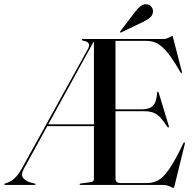

<svg xmlns="http://www.w3.org/2000/svg" viewBox="-38 -887 930 921"><path d="M427 -700 427.5 -687.5H411.5L76 -76.5Q61 -49.5 72.8 -34Q84.5 -18.5 110.5 -11L128.5 -6.5Q131 -5.5 132 -5Q133 -4.5 133 -3Q133 -2 132 -1Q131 0 129.5 0H-14Q-15.5 0 -16.5 -1Q-17.5 -2 -17.5 -3Q-17.5 -5 -14 -6.5L0 -11.5Q15.5 -17 32.5 -32.5Q49.5 -48 66 -77.5L384.5 -653.5Q392.5 -669 387 -678.8Q381.5 -688.5 363 -691Q358 -692.5 356 -694.2Q354 -696 354 -697Q354 -698.5 355 -699.2Q356 -700 358.5 -700ZM187 -290.5H434L435 -282H184ZM493.5 -362.5H641Q678.5 -362.5 695.8 -379.8Q713 -397 716 -443Q716 -447 718.5 -447Q722 -448 723.5 -441.5L772 -282Q773.5 -277 770.5 -276Q768 -275 765 -278Q745.5 -308 729.8 -324.5Q714 -341 696 -347.2Q678 -353.5 653 -353.5H493.5ZM412.5 -26.5V-700H746.5Q757 -700 765.8 -703.8Q774.5 -707.5 780.2 -711Q786 -714.5 788 -714.5Q789.5 -714.5 790.2 -713.2Q791 -712 792.5 -705.5L834.5 -542.5Q835 -539.5 834.5 -538.2Q834 -537 833 -536.5Q832 -536.5 830.8 -537Q829.5 -537.5 828 -539.5Q801.5 -586 780.2 -615.5Q759 -645 740.2 -661.5Q721.5 -678 703 -684.5Q684.5 -691 663.5 -691H516V-30Q516 -19.5 522.2 -14.2Q528.5 -9 540.5 -9H668.5Q698 -9 722.5 -23Q747 -37 775 -78Q803 -119 841.5 -200Q843 -202 844.2 -203.2Q845.5 -204.5 847 -204Q848.5 -204 849 -202Q849.5 -200 848.5 -196.5L799 5Q797.5 11 796.5 12.8Q795.5 14.5 794.5 14.5Q791 14.5 784.8 11Q778.5 7.5 768 3.8Q757.5 0 741.5 0H348Q345.5 0 344.5 -1Q343.5 -2 343.5 -3Q343.5 -6 348.5 -6.5L395 -13Q404 -14.5 408.2 -17.5Q412.5 -20.5 412.5 -26.5ZM609.5 -829.5Q623.5 -848 637 -857.8Q650.5 -867.5 664.5 -866.5Q680 -865.5 688.2 -854.5Q696.5 -843.5 696 -832Q694.5 -812.5 680.2 -801.2Q666 -790 647.5 -781.5L544 -732Q543 -731.5 541 -731Q539 -730.5 538 -732Q537.5 -733 538 -734.8Q538.5 -736.5 539.5 -737.5Z"/></svg>

Font: Fraunces 120pt
Style: Regular
Weight: 400
Version: Version 1.000;[b76b70a41]